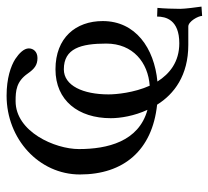

<svg xmlns="http://www.w3.org/2000/svg" viewBox="-46 -444 648 597"><g transform="rotate(-90 278.5 -145.0)"><path d="M443 88C385 88 348 58 324 20C428 10 512 -48 512 -150C512 -234 460 -297 362 -297C265 -297 210 -226 210 -125C210 -95 217 -52 236 -11C137 -38 114 -136 114 -224C114 -299 168 -421 263 -421C295 -421 324 -419 349 -383C363 -363 375 -353 397 -353C417 -353 427 -366 427 -380C427 -395 412 -410 394 -422C372 -436 334 -449 280 -449C145 -449 35 -348 35 -221C35 -85 110 4 252 19C285 72 343 116 438 116H495C511 116 528 147 528 159L557 157C555 144 550 105 550 91C550 73 551 39 553 20L526 19C526 46 516 88 443 88ZM311 -4C289 -53 284 -108 284 -132C284 -211 311 -271 362 -271C427 -271 442 -218 442 -139C442 -56 383 -9 311 -4Z"/></g></svg>

Font: Libertinus Serif
Style: Regular
Weight: 400
Designer: Philipp H. Poll, Khaled Hosny
Foundry: Caleb Maclennan
Version: Version 7.050;RELEASE